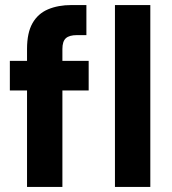

<svg xmlns="http://www.w3.org/2000/svg" viewBox="-20 -740 679 760"><path d="M87 0V-546Q87 -610 108.5 -648Q130 -686 170 -703Q210 -720 263 -720H322V-601H285Q254 -601 240.5 -588.5Q227 -576 227 -546V0ZM19 -382V-499H331V-382ZM435 0V-720H575V0Z"/></svg>

Font: DM Sans 20pt ExtraBold
Style: Regular
Weight: 800
Version: Version 4.004;gftools[0.9.30]